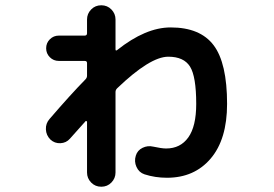

<svg xmlns="http://www.w3.org/2000/svg" viewBox="-20 -648 1040 728"><path d="M168 -197Q248 -290 304 -347Q310 -353 310 -361V-409Q310 -417 301 -417H203Q183 -417 169 -431Q155 -445 155 -465Q155 -485 169 -499Q183 -513 203 -513H301Q310 -513 310 -522V-574Q310 -596 325.5 -612Q341 -628 364 -628Q387 -628 402.5 -612Q418 -596 418 -574V-461Q418 -454 424 -458Q532 -544 627 -544Q739 -544 790 -476.5Q841 -409 841 -254Q841 -120 779 -47Q717 26 613 26Q568 26 528 13Q507 6 497.5 -15Q488 -36 495 -58Q501 -78 520.5 -87.5Q540 -97 561 -92Q593 -85 610 -85Q664 -85 694 -127Q724 -169 724 -254Q724 -358 700.5 -395.5Q677 -433 618 -433Q549 -433 424 -313Q418 -307 418 -299V6Q418 28 402.5 44Q387 60 364 60Q341 60 325.5 44Q310 28 310 6V-186Q310 -188 307.5 -189Q305 -190 304 -188Q259 -138 245 -122Q231 -106 209 -105Q187 -104 171 -119Q155 -135 154 -157.5Q153 -180 168 -197Z"/></svg>

Font: Rounded Mplus 1c Bold
Style: Bold
Weight: 700
Version: Version 1.059.20150529